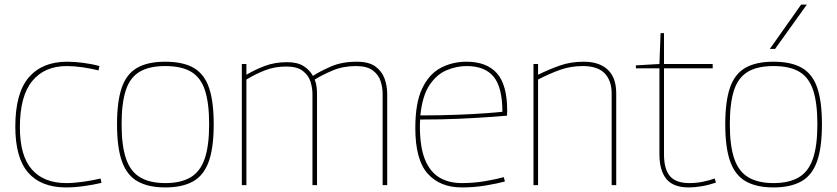

<svg xmlns="http://www.w3.org/2000/svg" viewBox="-20 -810 3663 840"><path d="M47 -256Q47 -403 106 -471.5Q165 -540 274 -540Q305 -540 344 -535Q383 -530 415 -521L411 -502Q380 -510 342 -515.5Q304 -521 272 -521Q175 -521 121 -455.5Q67 -390 67 -253Q67 -128 119.5 -68.5Q172 -9 270 -9Q304 -9 345.5 -15Q387 -21 420 -29L424 -10Q391 -2 348.5 4Q306 10 269 10Q160 10 103.5 -54.5Q47 -119 47 -256Z M492 -266Q492 -366 512.5 -426Q533 -486 579.5 -513Q626 -540 703 -540Q781 -540 827.5 -513Q874 -486 894.5 -426Q915 -366 915 -266Q915 -163 893 -102.5Q871 -42 824 -16Q777 10 703 10Q630 10 583 -16Q536 -42 514 -102.5Q492 -163 492 -266ZM512 -266Q512 -172 531.5 -115.5Q551 -59 593.5 -34Q636 -9 703 -9Q771 -9 813.5 -34Q856 -59 875.5 -115.5Q895 -172 895 -266Q895 -358 877 -414Q859 -470 817 -495.5Q775 -521 703 -521Q632 -521 590 -495.5Q548 -470 530 -414Q512 -358 512 -266Z M1038 0V-530H1058V-483Q1097 -506 1140 -522Q1183 -538 1236 -538Q1281 -538 1308 -521Q1335 -504 1349 -478Q1378 -497 1426.5 -518.5Q1475 -540 1541 -540Q1594 -540 1622.5 -519Q1651 -498 1662.5 -466Q1674 -434 1674 -400V0H1654V-400Q1654 -426 1645.5 -454Q1637 -482 1611.5 -501.5Q1586 -521 1537 -521Q1481 -521 1435 -501.5Q1389 -482 1357 -462Q1363 -446 1365 -430Q1367 -414 1367 -399V0H1347V-399Q1347 -425 1338.5 -452.5Q1330 -480 1305 -499.5Q1280 -519 1232 -519Q1184 -519 1142.5 -503.5Q1101 -488 1058 -462V0Z M2000 10Q1905 10 1851 -50.5Q1797 -111 1797 -250Q1797 -361 1827.5 -424Q1858 -487 1909 -513.5Q1960 -540 2021 -540Q2109 -540 2154 -489.5Q2199 -439 2199 -325Q2199 -321 2198.5 -314.5Q2198 -308 2198 -304Q2175 -302 2121 -298Q2067 -294 1989.5 -290.5Q1912 -287 1818 -287Q1818 -280 1817.5 -273Q1817 -266 1817 -259Q1817 -166 1839.5 -111.5Q1862 -57 1903 -33Q1944 -9 2001 -9Q2053 -9 2102.5 -17.5Q2152 -26 2184 -35L2189 -16Q2156 -7 2105.5 1.5Q2055 10 2000 10ZM1819 -305Q1906 -305 1982 -308Q2058 -311 2110.5 -315Q2163 -319 2178 -321Q2178 -427 2140 -474Q2102 -521 2021 -521Q1978 -521 1934.5 -503Q1891 -485 1859.5 -438.5Q1828 -392 1819 -305Z M2314 0V-530H2334V-483Q2383 -507 2430 -523.5Q2477 -540 2534 -540Q2601 -540 2638.5 -505.5Q2676 -471 2676 -401V0H2656V-401Q2656 -457 2625.5 -489Q2595 -521 2530 -521Q2477 -521 2430.5 -504.5Q2384 -488 2334 -462V0Z M2994 10Q2925 10 2895 -27.5Q2865 -65 2865 -135V-511H2762V-524L2865 -530L2870 -665H2885V-530H3098V-511H2885V-135Q2885 -70 2911 -39.5Q2937 -9 2996 -9Q3026 -9 3053.5 -14.5Q3081 -20 3107 -29L3112 -11Q3079 0 3048.5 5Q3018 10 2994 10Z M3153 -266Q3153 -366 3173.5 -426Q3194 -486 3240.5 -513Q3287 -540 3364 -540Q3442 -540 3488.5 -513Q3535 -486 3555.5 -426Q3576 -366 3576 -266Q3576 -163 3554 -102.5Q3532 -42 3485 -16Q3438 10 3364 10Q3291 10 3244 -16Q3197 -42 3175 -102.5Q3153 -163 3153 -266ZM3173 -266Q3173 -172 3192.5 -115.5Q3212 -59 3254.5 -34Q3297 -9 3364 -9Q3432 -9 3474.5 -34Q3517 -59 3536.5 -115.5Q3556 -172 3556 -266Q3556 -358 3538 -414Q3520 -470 3478 -495.5Q3436 -521 3364 -521Q3293 -521 3251 -495.5Q3209 -470 3191 -414Q3173 -358 3173 -266ZM3348 -596 3485 -790H3510L3371 -596Z"/></svg>

Font: Georama Thin
Style: Regular
Weight: 100
Designer: Jean-Baptiste Levee
Foundry: Production Type
Version: Version 1.000